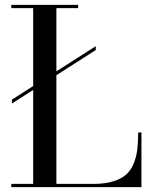

<svg xmlns="http://www.w3.org/2000/svg" viewBox="-20 -770 632 790"><path d="M29 -360 116.5 -416V-736.5H26.5V-750H301.5V-736.5H212V-476.5L374 -580V-564L212 -460.5V-13.5H366.5Q412.5 -13.5 445.5 -23.8Q478.5 -34 498.2 -51Q518 -68 529.5 -96Q541 -124 544.8 -153.8Q548.5 -183.5 548.5 -225H562V0H26.5V-13.5H116.5V-400L29 -344Z"/></svg>

Font: Bodoni* 16pt
Style: Regular
Weight: 400
Version: Version 2.3